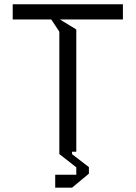

<svg xmlns="http://www.w3.org/2000/svg" viewBox="-20 -716 640 906"><path d="M40 -696H560V-624H263L340 -577V0H260V-566.5L222 -624H40ZM240.5 108.5H340V73.5L260 11V-5H320V11.5L399.5 72.5V103.5L320 169.5H240.5Z"/></svg>

Font: Kode Mono
Style: Regular
Weight: 400
Monospace: yes
Designer: Isa Ozler
Foundry: Kadena LLC
Version: Version 1.000;gftools[0.9.28]